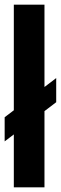

<svg xmlns="http://www.w3.org/2000/svg" viewBox="-20 -805 263 825"><path d="M0 -197.5V-301.2L221.5 -469.5V-365.8ZM39.4 0V-785H171.1V0Z"/></svg>

Font: Anybody UltraCondensed Thin
Style: Regular
Weight: 100
Width: 1
Designer: Tyler Finck
Foundry: Etcetera Type Company
Version: Version 1.110